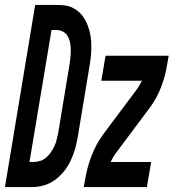

<svg xmlns="http://www.w3.org/2000/svg" viewBox="-63 -755 701 775"><path d="M-43 0 79 -735H169Q186 -735 202 -732.5Q218 -730 232.5 -722.5Q247 -715 258.5 -704Q270 -693 278 -679.5Q286 -666 291.5 -651Q297 -636 300.5 -620Q304 -604 305 -587.5Q306 -571 305.5 -554Q305 -537 303 -520Q301 -503 298 -486L251 -203Q247 -179 240.5 -155.5Q234 -132 223 -108.5Q212 -85 196.5 -65Q181 -45 160 -29.5Q139 -14 115 -7Q91 0 67 0ZM56 -101H72Q85 -101 99 -105.5Q113 -110 123.5 -119Q134 -128 142.5 -140.5Q151 -153 157 -166Q163 -179 166 -192.5Q169 -206 172 -219L219 -503Q221 -517 222 -531Q223 -545 222.5 -559Q222 -573 219 -586.5Q216 -600 209 -611Q202 -622 190 -628Q178 -634 164 -634H145ZM275 0 281 -33Q289 -80 306.5 -126Q324 -172 353 -212L486 -390Q493 -399 499 -409Q505 -419 510 -429H346L363 -530H618L612 -497Q605 -450 587.5 -404Q570 -358 540 -318L407 -140Q400 -131 394 -121Q388 -111 384 -101H547L530 0Z"/></svg>

Font: Iosevka Curly Extended Oblique
Style: Bold
Weight: 700
Width: 7
Italic angle: -9°
Monospace: yes
Designer: Belleve Invis
Foundry: Belleve Invis
Version: Version 11.1.0; ttfautohint (v1.8.3)